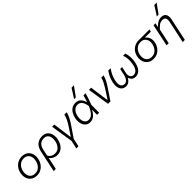

<svg xmlns="http://www.w3.org/2000/svg" viewBox="311 -2338 4079 4079"><g transform="rotate(-45 2351.0 -298.5)"><path d="M273.5 10.5Q209 10.5 163.2 -13.2Q117.5 -37 90.5 -77.2Q63.5 -117.5 55.8 -168.5Q48 -219.5 59 -274Q74.5 -348 113.5 -400Q152.5 -452 207.2 -479.2Q262 -506.5 324.5 -506.5Q408.5 -506.5 461.5 -466.5Q514.5 -426.5 534.2 -361.8Q554 -297 538 -222.5Q523.5 -153 486.5 -100.8Q449.5 -48.5 395.2 -19Q341 10.5 273.5 10.5ZM276 -47.5Q329 -47.5 369.5 -72.2Q410 -97 436 -138.5Q462 -180 472.5 -230.5Q485.5 -291 472.5 -340.2Q459.5 -389.5 422.2 -419Q385 -448.5 324 -448.5Q271.5 -448.5 230.5 -424.5Q189.5 -400.5 162.2 -359.2Q135 -318 124.5 -265.5Q112.5 -208 124.8 -158.2Q137 -108.5 174.5 -78Q212 -47.5 276 -47.5Z M586.5 194.5Q598.5 139.5 609.8 86.5Q621 33.5 634 -27L688 -283.5Q713 -401 778.2 -453.8Q843.5 -506.5 935 -506.5Q1014 -506.5 1061.2 -466.5Q1108.5 -426.5 1124.2 -361Q1140 -295.5 1124 -219Q1102 -113 1039.2 -51.2Q976.5 10.5 886 10.5Q833.5 10.5 787.5 -12Q741.5 -34.5 715 -73.5H708L698 -25Q685.5 33.5 674.8 85Q664 136.5 652 192ZM874 -49.5Q953 -49.5 998 -100.8Q1043 -152 1059.5 -229.5Q1071.5 -289 1062.2 -339Q1053 -389 1020.2 -419Q987.5 -449 930 -449Q861.5 -449 815.8 -408.5Q770 -368 751.5 -277.5L722 -138.5Q746.5 -92 785.2 -70.8Q824 -49.5 874 -49.5Z M1268 194.5Q1278 148.5 1287.8 102.5Q1297.5 56.5 1308.5 7Q1300.5 -42.5 1292.8 -91.5Q1285 -140.5 1277.5 -188L1264 -275.5Q1255 -330.5 1246.5 -385.5Q1238 -440.5 1229.5 -495.5L1295 -498Q1304 -430 1315 -348.8Q1326 -267.5 1336 -195L1353 -67.5H1360.5Q1396.5 -122.5 1431.5 -176Q1466.5 -229.5 1502 -283.5Q1536 -337 1560.8 -389.5Q1585.5 -442 1597 -495.5H1667Q1653.5 -436 1622.2 -374.5Q1591 -313 1556.5 -261Q1511 -194 1464.8 -126.5Q1418.5 -59 1372.5 9Q1362 58.5 1352.5 102Q1343 145.5 1333 192Z M1873.5 10Q1820.5 10 1783.2 -14.2Q1746 -38.5 1724.8 -79.5Q1703.5 -120.5 1698.8 -172Q1694 -223.5 1705.5 -278Q1719.5 -345 1750 -396.5Q1780.5 -448 1827.5 -477.2Q1874.5 -506.5 1938.5 -506.5Q2008 -506.5 2052.5 -465.8Q2097 -425 2119 -349.5H2127Q2143 -393 2153.2 -428.8Q2163.5 -464.5 2172 -495.5L2235.5 -499.5Q2219.5 -435 2196.5 -368Q2173.5 -301 2149 -239.5Q2147.5 -119.5 2146.5 0H2084.5Q2085 -37 2085.2 -73Q2085.5 -109 2086 -143.5H2079Q2038 -64.5 1986.2 -27.2Q1934.5 10 1873.5 10ZM1889.5 -49Q1949 -49 1998.2 -99.2Q2047.5 -149.5 2092.5 -257Q2075.5 -360 2038.2 -403.2Q2001 -446.5 1941.5 -446.5Q1892 -446.5 1857.5 -422Q1823 -397.5 1802 -357.5Q1781 -317.5 1771 -271.5Q1758.5 -215 1767 -164Q1775.5 -113 1805.8 -81Q1836 -49 1889.5 -49ZM1973.5 -580Q2008 -633.5 2041.2 -686Q2074.5 -738.5 2107.5 -790.5L2180 -792.5Q2141.5 -739 2103.5 -686.5Q2065.5 -634 2027.5 -581.5Z M2414.5 0Q2407 -46 2399.5 -94.5Q2392 -143 2385 -187L2371.5 -275.5Q2362.5 -330 2354 -385.5Q2345.5 -441 2337 -495.5L2402 -498Q2412 -426.5 2424.2 -337.5Q2436.5 -248.5 2448 -166L2461.5 -71.5H2469L2608.5 -286.5Q2645 -344.5 2669 -393.2Q2693 -442 2704 -495.5H2774.5Q2760.5 -435.5 2730.2 -377.8Q2700 -320 2662.5 -264Q2618.5 -197.5 2574.5 -131.5Q2530.5 -65.5 2486 0Z M2949.5 10Q2900 10 2860.5 -18.5Q2821 -47 2804.8 -105.2Q2788.5 -163.5 2808 -253.5Q2821.5 -318 2849.8 -381.5Q2878 -445 2917 -498L2987.5 -495.5Q2946 -440.5 2915.5 -375.5Q2885 -310.5 2871.5 -244.5Q2851.5 -146.5 2877 -97.2Q2902.5 -48 2963.5 -48Q3009 -48 3042 -90.2Q3075 -132.5 3090 -202.5Q3098 -240.5 3105.2 -274.5Q3112.5 -308.5 3119.5 -341H3177Q3170 -308 3162.2 -272.8Q3154.5 -237.5 3146.5 -198.5Q3132 -130.5 3158.8 -89.2Q3185.5 -48 3234.5 -48Q3286 -48 3322.8 -88.2Q3359.5 -128.5 3378.5 -220.5Q3393 -288.5 3389.8 -363.2Q3386.5 -438 3362 -495.5L3426.5 -498Q3450.5 -439.5 3454 -361.8Q3457.5 -284 3442.5 -213Q3424.5 -129.5 3392.8 -80.8Q3361 -32 3321 -11Q3281 10 3237.5 10Q3196 10 3168.8 -5.8Q3141.5 -21.5 3126 -44.8Q3110.5 -68 3105 -90H3098.5Q3087 -68 3067.5 -44.8Q3048 -21.5 3019 -5.8Q2990 10 2949.5 10Z M3778 10.5Q3713.5 10.5 3667.8 -13.2Q3622 -37 3595 -77.2Q3568 -117.5 3560.2 -168.5Q3552.5 -219.5 3563.5 -274Q3578 -343.5 3616.2 -393Q3654.5 -442.5 3709 -469Q3763.5 -495.5 3827 -495.5H4154L4142.5 -442H3967.5L3966 -434.5Q4016 -402 4035 -342.2Q4054 -282.5 4039.5 -215.5Q4025 -148.5 3988.2 -97.8Q3951.5 -47 3897.8 -18.2Q3844 10.5 3778 10.5ZM3780.5 -47.5Q3833.5 -47.5 3873.8 -72Q3914 -96.5 3940 -138Q3966 -179.5 3977 -230Q3989.5 -287.5 3976.2 -335.5Q3963 -383.5 3925.5 -412.5Q3888 -441.5 3827.5 -441.5Q3775 -441.5 3734 -418Q3693 -394.5 3666.2 -354.5Q3639.5 -314.5 3629 -265Q3617 -207.5 3629.2 -158Q3641.5 -108.5 3679 -78Q3716.5 -47.5 3780.5 -47.5Z M4463.5 194.5Q4474.5 144 4488 80Q4501.5 16 4517 -55Q4530 -116 4543.2 -178.8Q4556.5 -241.5 4569.5 -302.5Q4584 -370.5 4565.2 -407.5Q4546.5 -444.5 4485.5 -444.5Q4432 -444.5 4389.5 -413Q4347 -381.5 4308 -336L4283 -218Q4270 -158 4259 -106.8Q4248 -55.5 4236.5 0H4172Q4184 -56 4195 -107.5Q4206 -159 4218.5 -219.5L4229 -269.5Q4239 -316.5 4251.2 -374.5Q4263.5 -432.5 4277 -495.5L4335.5 -499.5L4318 -410.5H4325.5Q4342.5 -431 4370.2 -453.2Q4398 -475.5 4434 -491Q4470 -506.5 4511.5 -506.5Q4592 -506.5 4623.8 -455Q4655.5 -403.5 4636.5 -313Q4625.5 -261 4616.2 -217.5Q4607 -174 4599.5 -140.5L4581.5 -56.5Q4568 7 4555 68.5Q4542 130 4529 192ZM4459 -580Q4493.5 -633.5 4526.8 -686Q4560 -738.5 4593 -790.5L4665.5 -792.5Q4627 -739 4589 -686.5Q4551 -634 4513 -581.5Z"/></g></svg>

Font: Commissioner Light
Style: Italic
Weight: 300
Italic angle: -12°
Designer: Kostas Bartsokas
Foundry: Kostas Bartsokas
Version: Version 1.000; ttfautohint (v1.8.3)